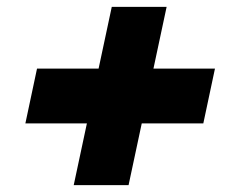

<svg xmlns="http://www.w3.org/2000/svg" viewBox="-20 -586 690 560"><path d="M54 -226 88 -386H607L573 -226ZM195 -46 306 -566H466L355 -46Z"/></svg>

Font: Azeret Mono Thin ExtraBold
Style: Italic
Weight: 800
Italic angle: -12°
Version: Version 1.002